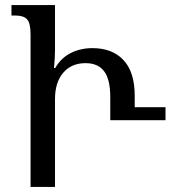

<svg xmlns="http://www.w3.org/2000/svg" viewBox="-20 -734 687 754"><path d="M100 0V-598Q100 -644 86 -658.5Q72 -673 41 -673H25V-714H196V-538Q196 -522 195 -504.5Q194 -487 192 -467H197Q219 -506 257.5 -525.5Q296 -545 343 -545Q421 -545 465 -498Q509 -451 509 -358V-313H630V-262H413V-353Q413 -422 389 -454Q365 -486 316 -486Q260 -486 228 -448Q196 -410 196 -345V0Z"/></svg>

Font: Noto Serif Georgian Condensed
Style: Regular
Weight: 400
Width: 3
Designer: Monotype Design Team, Akaki Razmadze
Foundry: Google LLC
Version: Version 2.003; ttfautohint (v1.8.4.7-5d5b)